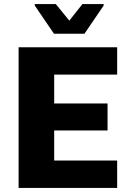

<svg xmlns="http://www.w3.org/2000/svg" viewBox="-20 -919 646 939"><path d="M71 0V-688H553V-554H245V-413H506V-281H245V-134H553V0ZM244 -754 150 -892V-899H253L319 -818L383 -899H487V-892L393 -754Z"/></svg>

Font: Saira Thin
Style: Bold
Weight: 700
Version: Version 1.101